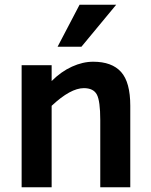

<svg xmlns="http://www.w3.org/2000/svg" viewBox="-20 -786 634 806"><path d="M400.9 0V-282.2Q400.9 -362.3 386.5 -389.2Q372.1 -416 332 -416Q275.9 -416 196.8 -341.8V0H70.8V-512.2H196.8V-445.8Q236.8 -485.8 282.2 -506.3Q327.6 -526.9 371.1 -526.9Q449.7 -526.9 488.3 -483.9Q526.9 -440.9 526.9 -341.8V0ZM321.8 -589.8H221.7L314 -766.1H467.8Z"/></svg>

Font: Clear Sans
Style: Bold
Weight: 700
Foundry: Intel Corporation
Version: Version 1.00